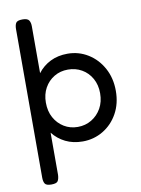

<svg xmlns="http://www.w3.org/2000/svg" viewBox="-98 -767 765 1039"><g transform="rotate(-10 285.0 -247.5)"><path d="M99 206Q71 206 63.5 194Q56 182 56 161V-655Q56 -676 63 -688.5Q70 -701 99 -701Q127 -701 135 -688.5Q143 -676 143 -656V-398Q171 -435 212.5 -455.5Q254 -476 307 -476Q368 -476 419 -444.5Q470 -413 500 -358Q530 -303 530 -233Q530 -163 500 -109Q470 -55 419 -24.5Q368 6 307 6Q254 6 212.5 -14.5Q171 -35 143 -71V161Q142 182 135 194Q128 206 99 206ZM294 -76Q336 -76 370 -96.5Q404 -117 424 -152.5Q444 -188 444 -235Q444 -281 424 -316.5Q404 -352 370 -371.5Q336 -391 294 -391Q252 -391 218.5 -371Q185 -351 165.5 -316Q146 -281 146 -235Q146 -188 165.5 -152.5Q185 -117 218.5 -96.5Q252 -76 294 -76Z"/></g></svg>

Font: Fredoka
Style: Regular
Weight: 400
Designer: Ben Nathan
Foundry: Milena B. Brandão, Ben Nathan
Version: Version 2.001